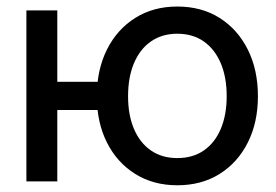

<svg xmlns="http://www.w3.org/2000/svg" viewBox="-20 -547 832 579"><path d="M59.6 0V-515.6H152.8V0ZM129.9 -215.3V-300.3H312.5V-215.3ZM514.6 11.7Q442.4 11.7 387.7 -22.5Q333 -56.6 302.5 -117.2Q272 -177.7 272 -256.8Q272 -336.4 302.5 -397.5Q333 -458.5 387.7 -492.9Q442.4 -527.3 514.6 -527.3Q587.9 -527.3 642.3 -492.9Q696.8 -458.5 727.3 -397.5Q757.8 -336.4 757.8 -256.8Q757.8 -177.7 727.3 -117.2Q696.8 -56.6 642.3 -22.5Q587.9 11.7 514.6 11.7ZM514.6 -70.3Q561.5 -70.3 594.7 -93.3Q627.9 -116.2 645.8 -158.4Q663.6 -200.7 663.6 -256.8Q663.6 -314 645.8 -356.2Q627.9 -398.4 594.7 -421.9Q561.5 -445.3 514.6 -445.3Q468.8 -445.3 435.3 -422.1Q401.9 -398.9 384 -356.4Q366.2 -314 366.2 -256.8Q366.2 -200.2 384 -158.2Q401.9 -116.2 435.1 -93.3Q468.3 -70.3 514.6 -70.3Z"/></svg>

Font: Inter Cardless Display
Style: Regular
Weight: 400
Designer: Rasmus Andersson
Foundry: rsms
Version: Version 4.001;git-9221beed3